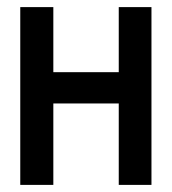

<svg xmlns="http://www.w3.org/2000/svg" viewBox="-20 -520 483 540"><path d="M314 -317H130V-500H37V0H130V-229H314V0H406V-500H314Z"/></svg>

Font: Advent Pro SemiBold
Style: Regular
Weight: 600
Designer: VivaRado, Andreas Kalpakidis
Foundry: VivaRado, Andreas Kalpakidis
Version: Version 3.000